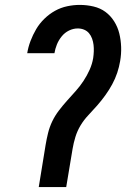

<svg xmlns="http://www.w3.org/2000/svg" viewBox="-20 -763 540 783"><path d="M138 0 166 -172Q170 -196 176 -220.5Q182 -245 193 -268Q204 -291 220 -312Q236 -333 253.5 -352.5Q271 -372 288.5 -391.5Q306 -411 320.5 -433Q335 -455 345.5 -478.5Q356 -502 360 -526Q362 -540 362.5 -553.5Q363 -567 361.5 -580Q360 -593 355.5 -605.5Q351 -618 343 -627.5Q335 -637 323 -642Q311 -647 297 -647Q279 -647 261.5 -638.5Q244 -630 231.5 -614.5Q219 -599 212 -581.5Q205 -564 202 -546H91Q95 -571 104.5 -596Q114 -621 127.5 -644Q141 -667 161 -686.5Q181 -706 204.5 -719Q228 -732 254 -737.5Q280 -743 305 -743Q334 -743 361.5 -736.5Q389 -730 410 -714.5Q431 -699 445.5 -676Q460 -653 466.5 -626.5Q473 -600 474 -571.5Q475 -543 470 -514Q466 -490 458 -466Q450 -442 437.5 -419Q425 -396 409.5 -374.5Q394 -353 376.5 -333Q359 -313 340.5 -293.5Q322 -274 308.5 -251.5Q295 -229 287.5 -204.5Q280 -180 276 -156L250 0Z"/></svg>

Font: Iosevka Custom
Style: Bold Italic
Weight: 700
Italic angle: -9°
Designer: Belleve Invis
Foundry: Belleve Invis
Version: Version 30.3.1; ttfautohint (v1.8.3)